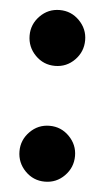

<svg xmlns="http://www.w3.org/2000/svg" viewBox="-45 -569 334 613"><g transform="rotate(5 122.0 -263.0)"><path d="M33 -449Q33 -485 59 -511.5Q85 -538 122 -538Q159 -538 185 -511.5Q211 -485 211 -449Q211 -412 185 -385.5Q159 -359 122 -359Q85 -359 59 -385.5Q33 -412 33 -449ZM33 -78Q33 -114 59 -140.5Q85 -167 122 -167Q159 -167 185 -140.5Q211 -114 211 -78Q211 -41 185 -14.5Q159 12 122 12Q85 12 59 -14.5Q33 -41 33 -78Z"/></g></svg>

Font: Radio Canada Condensed
Style: Bold
Weight: 700
Width: 3
Designer: Charles Daoud, Etienne Aubert Bonn, Alexandre Saumier Demers, Jacques Le Bailly
Foundry: Radio-Canada
Version: Version 2.104; ttfautohint (v1.8.4.7-5d5b);gftools[0.9.28.de